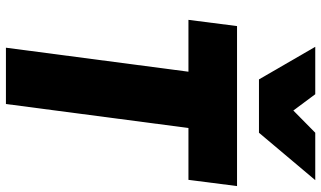

<svg xmlns="http://www.w3.org/2000/svg" viewBox="-238 -846 1084 648"><g transform="rotate(90 304.0 -522.0)"><path d="M428 -854H248L138 -1044H298L353 -970L428 -1044H588ZM331 0H141L222 -616H47L68 -780H608L587 -616H412Z"/></g></svg>

Font: Tanohe Sans ExtraBold
Style: Italic
Weight: 800
Designer: Village Type and Design LLC & Cristiano Sobral
Foundry: Cooper Hewitt Smithsonian Design Museum
Version: Version 1.00;September 29, 2021;FontCreator 13.0.0.2655 64-b